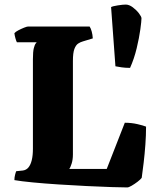

<svg xmlns="http://www.w3.org/2000/svg" viewBox="-20 -820 680 840"><path d="M537 0Q516 0 468.5 -1.5Q421 -3 360 -6Q299 -9 237 -13Q175 -17 123 -22Q71 -27 43 -32Q43 -44 46 -55.5Q49 -67 51 -71L80 -74Q95 -76 104.5 -87.5Q114 -99 119 -119.5Q124 -140 124 -169V-561Q124 -594 128 -609.5Q132 -625 136.5 -630Q141 -635 140 -635H54Q51 -640 47.5 -652.5Q44 -665 43 -675Q48 -681 60.5 -687.5Q73 -694 85.5 -699Q98 -704 103 -704H372Q377 -697 381 -683Q385 -669 386 -652L343 -639Q332 -636 322 -629.5Q312 -623 305.5 -606Q299 -589 299 -553V-144Q299 -122 293.5 -104.5Q288 -87 283 -81H447L526 -283Q555 -283 581 -277Q607 -271 619 -266Q619 -228 616 -187Q613 -146 608.5 -108Q604 -70 600 -42Q595 -35 582 -25Q569 -15 556 -7.5Q543 0 537 0ZM549 -523Q528 -523 511.5 -525.5Q495 -528 485 -530L466 -789Q473 -793 495.5 -796.5Q518 -800 530 -800Q545 -800 561 -788Q577 -776 588 -761.5Q599 -747 599 -740Q599 -728 594 -691.5Q589 -655 578 -609Q567 -563 549 -523Z"/></svg>

Font: Texturina 12pt Black
Style: Regular
Weight: 900
Designer: Guillermo Torres Carreño
Foundry: Omnibus-Type
Version: Version 1.002